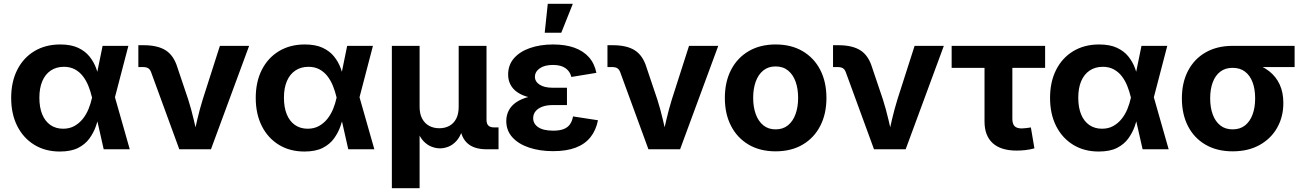

<svg xmlns="http://www.w3.org/2000/svg" viewBox="-20 -783 6829 1007"><path d="M293.9 11.7Q217.3 11.7 159.7 -23.7Q102.1 -59.1 70.3 -122.3Q38.6 -185.5 38.6 -269.5Q38.6 -354 70.6 -417Q102.5 -480 160.6 -514.9Q218.8 -549.8 295.9 -549.8Q352.5 -549.8 389.9 -532.2Q427.2 -514.6 449.7 -486.3Q472.2 -458 484.4 -424.8Q496.6 -391.6 502.4 -360.4H547.9L582.5 -274.4L660.6 0H523.9L462.4 -272.5Q455.1 -303.7 443.6 -332.3Q432.1 -360.8 414.8 -383.3Q397.5 -405.8 372.8 -419.2Q348.1 -432.6 315.4 -432.6Q275.4 -432.6 246.3 -413.1Q217.3 -393.6 201.9 -357.4Q186.5 -321.3 186.5 -270.5Q186.5 -219.7 201.4 -183.3Q216.3 -147 244.4 -127.4Q272.5 -107.9 311 -107.9Q344.7 -107.9 370.1 -122.1Q395.5 -136.2 414.1 -159.4Q432.6 -182.6 444.3 -211.4Q456.1 -240.2 462.4 -269.5L518.1 -542.5H653.3L582 -269.5L547.4 -187.5H502Q495.1 -156.2 483.2 -121.8Q471.2 -87.4 449.2 -56.9Q427.2 -26.4 389.9 -7.3Q352.5 11.7 293.9 11.7Z M920.4 0 772.5 -404.3Q767.1 -418.9 757.3 -425Q747.6 -431.2 731 -431.2H705.6V-545.9H732.9Q807.1 -545.9 849.1 -519Q891.1 -492.2 910.2 -430.2L966.8 -262.2Q983.4 -210 995.8 -156.7Q1008.3 -103.5 1021.5 -46.9H989.7Q1002.4 -103.5 1014.9 -156.7Q1027.3 -210 1043.5 -262.2L1133.3 -542.5H1286.6L1086.4 0Z M1576.7 11.7Q1500 11.7 1442.4 -23.7Q1384.8 -59.1 1353 -122.3Q1321.3 -185.5 1321.3 -269.5Q1321.3 -354 1353.3 -417Q1385.3 -480 1443.4 -514.9Q1501.5 -549.8 1578.6 -549.8Q1635.3 -549.8 1672.6 -532.2Q1710 -514.6 1732.4 -486.3Q1754.9 -458 1767.1 -424.8Q1779.3 -391.6 1785.2 -360.4H1830.6L1865.2 -274.4L1943.4 0H1806.6L1745.1 -272.5Q1737.8 -303.7 1726.3 -332.3Q1714.8 -360.8 1697.5 -383.3Q1680.2 -405.8 1655.5 -419.2Q1630.9 -432.6 1598.1 -432.6Q1558.1 -432.6 1529.1 -413.1Q1500 -393.6 1484.6 -357.4Q1469.2 -321.3 1469.2 -270.5Q1469.2 -219.7 1484.1 -183.3Q1499 -147 1527.1 -127.4Q1555.2 -107.9 1593.8 -107.9Q1627.4 -107.9 1652.8 -122.1Q1678.2 -136.2 1696.8 -159.4Q1715.3 -182.6 1727.1 -211.4Q1738.8 -240.2 1745.1 -269.5L1800.8 -542.5H1936L1864.7 -269.5L1830.1 -187.5H1784.7Q1777.8 -156.2 1765.9 -121.8Q1753.9 -87.4 1731.9 -56.9Q1710 -26.4 1672.6 -7.3Q1635.3 11.7 1576.7 11.7Z M2035.2 204.1V-542.5H2180.7V-223.1Q2180.7 -185.5 2194.3 -160.4Q2208 -135.3 2231.2 -122.8Q2254.4 -110.4 2284.2 -110.4Q2314 -110.4 2336.9 -123Q2359.9 -135.7 2372.8 -160.6Q2385.7 -185.5 2385.7 -223.1V-542.5H2531.7V-154.3Q2531.7 -133.8 2541.5 -124.3Q2551.3 -114.7 2572.8 -114.7H2594.7V0H2532.7Q2461.9 0 2427 -35.9Q2392.1 -71.8 2392.1 -139.6V-189H2416Q2416 -134.3 2404.1 -98.6Q2392.1 -63 2372.8 -42.5Q2353.5 -22 2331.1 -13.4Q2308.6 -4.9 2288.1 -4.9Q2266.6 -4.9 2243.9 -13.4Q2221.2 -22 2201.4 -42.5Q2181.6 -63 2169.4 -98.6Q2157.2 -134.3 2157.2 -189H2180.7V204.1Z M2880.9 9.8Q2811 9.8 2755.4 -8.8Q2699.7 -27.3 2667.5 -62.7Q2635.3 -98.1 2635.3 -148.4Q2635.3 -178.2 2648.2 -203.4Q2661.1 -228.5 2687.7 -246.8Q2714.4 -265.1 2755.1 -275.4Q2795.9 -285.6 2851.1 -285.6H2953.6V-231.9H2878.9Q2846.2 -231.9 2823.5 -223.1Q2800.8 -214.4 2788.6 -199Q2776.4 -183.6 2776.4 -163.1Q2776.4 -133.8 2803 -115.7Q2829.6 -97.7 2881.8 -97.7Q2915 -97.7 2936.3 -106Q2957.5 -114.3 2969.2 -130.9Q2981 -147.5 2985.4 -172.4L3116.2 -152.3Q3106 -100.1 3077.1 -63.7Q3048.3 -27.3 2999.8 -8.8Q2951.2 9.8 2880.9 9.8ZM2852.1 -262.7Q2798.8 -262.7 2759.8 -271.7Q2720.7 -280.8 2695.3 -297.9Q2669.9 -314.9 2657.5 -338.9Q2645 -362.8 2645 -391.6Q2645 -442.4 2675.8 -477.5Q2706.5 -512.7 2760 -531.2Q2813.5 -549.8 2880.9 -549.8Q2944.8 -549.8 2991.9 -533Q3039.1 -516.1 3068.6 -483.2Q3098.1 -450.2 3107.9 -400.9L2976.6 -379.4Q2969.7 -408.7 2945.8 -425.5Q2921.9 -442.4 2880.4 -442.4Q2835.9 -442.4 2810.8 -424.6Q2785.6 -406.7 2785.6 -379.9Q2785.6 -355 2810.3 -338.9Q2835 -322.8 2879.4 -322.8H2953.6V-262.7ZM2836.9 -611.3 2853 -763.2H2984.4L2923.8 -611.3Z M3380.9 0 3232.9 -404.3Q3227.5 -418.9 3217.8 -425Q3208 -431.2 3191.4 -431.2H3166V-545.9H3193.4Q3267.6 -545.9 3309.6 -519Q3351.6 -492.2 3370.6 -430.2L3427.2 -262.2Q3443.8 -210 3456.3 -156.7Q3468.8 -103.5 3481.9 -46.9H3450.2Q3462.9 -103.5 3475.3 -156.7Q3487.8 -210 3503.9 -262.2L3593.8 -542.5H3747.1L3546.9 0Z M4047.9 10.7Q3966.3 10.7 3906.5 -24.4Q3846.7 -59.6 3814.2 -122.6Q3781.7 -185.5 3781.7 -269Q3781.7 -353.5 3814.2 -416.5Q3846.7 -479.5 3906.5 -514.6Q3966.3 -549.8 4047.9 -549.8Q4129.9 -549.8 4189.7 -514.6Q4249.5 -479.5 4282 -416.5Q4314.5 -353.5 4314.5 -269Q4314.5 -185.5 4282 -122.6Q4249.5 -59.6 4189.7 -24.4Q4129.9 10.7 4047.9 10.7ZM4047.9 -104.5Q4086.9 -104.5 4113 -126Q4139.2 -147.5 4152.6 -184.8Q4166 -222.2 4166 -269.5Q4166 -317.9 4152.6 -355Q4139.2 -392.1 4113 -413.3Q4086.9 -434.6 4047.9 -434.6Q4009.3 -434.6 3983.2 -413.3Q3957 -392.1 3943.6 -355Q3930.2 -317.9 3930.2 -269.5Q3930.2 -222.2 3943.6 -184.8Q3957 -147.5 3983.2 -126Q4009.3 -104.5 4047.9 -104.5Z M4564 0 4416 -404.3Q4410.6 -418.9 4400.9 -425Q4391.1 -431.2 4374.5 -431.2H4349.1V-545.9H4376.5Q4450.7 -545.9 4492.7 -519Q4534.7 -492.2 4553.7 -430.2L4610.4 -262.2Q4627 -210 4639.4 -156.7Q4651.9 -103.5 4665 -46.9H4633.3Q4646 -103.5 4658.4 -156.7Q4670.9 -210 4687 -262.2L4776.9 -542.5H4930.2L4730 0Z M5312 6.8Q5229.5 6.8 5186.5 -32.2Q5143.6 -71.3 5143.6 -146V-427.2H4971.2V-542.5H5461.4V-427.2H5289.6V-159.7Q5289.6 -133.8 5301 -121.6Q5312.5 -109.4 5338.9 -109.4Q5348.6 -109.4 5363.5 -111.3Q5378.4 -113.3 5386.7 -114.7L5405.3 -4.9Q5381.8 1.5 5358.2 4.2Q5334.5 6.8 5312 6.8Z M5742.7 11.7Q5666 11.7 5608.4 -23.7Q5550.8 -59.1 5519 -122.3Q5487.3 -185.5 5487.3 -269.5Q5487.3 -354 5519.3 -417Q5551.3 -480 5609.4 -514.9Q5667.5 -549.8 5744.6 -549.8Q5801.3 -549.8 5838.6 -532.2Q5876 -514.6 5898.4 -486.3Q5920.9 -458 5933.1 -424.8Q5945.3 -391.6 5951.2 -360.4H5996.6L6031.2 -274.4L6109.4 0H5972.7L5911.1 -272.5Q5903.8 -303.7 5892.3 -332.3Q5880.9 -360.8 5863.5 -383.3Q5846.2 -405.8 5821.5 -419.2Q5796.9 -432.6 5764.2 -432.6Q5724.1 -432.6 5695.1 -413.1Q5666 -393.6 5650.6 -357.4Q5635.3 -321.3 5635.3 -270.5Q5635.3 -219.7 5650.1 -183.3Q5665 -147 5693.1 -127.4Q5721.2 -107.9 5759.8 -107.9Q5793.5 -107.9 5818.8 -122.1Q5844.2 -136.2 5862.8 -159.4Q5881.3 -182.6 5893.1 -211.4Q5904.8 -240.2 5911.1 -269.5L5966.8 -542.5H6102.1L6030.8 -269.5L5996.1 -187.5H5950.7Q5943.8 -156.2 5931.9 -121.8Q5919.9 -87.4 5897.9 -56.9Q5876 -26.4 5838.6 -7.3Q5801.3 11.7 5742.7 11.7Z M6444.8 10.7Q6363.3 10.7 6303.2 -23.9Q6243.2 -58.6 6210.9 -121.1Q6178.7 -183.6 6178.7 -267.1Q6178.7 -350.1 6211.2 -412.1Q6243.7 -474.1 6303.5 -508.3Q6363.3 -542.5 6444.8 -542.5H6770V-431.2H6534.7L6444.8 -427.2Q6406.2 -427.2 6380.1 -407.2Q6354 -387.2 6340.6 -351.3Q6327.1 -315.4 6327.1 -267.1Q6327.1 -219.2 6340.6 -182.6Q6354 -146 6380.1 -125.2Q6406.2 -104.5 6444.8 -104.5Q6483.9 -104.5 6510 -125.2Q6536.1 -146 6549.6 -182.6Q6563 -219.2 6563 -267.1Q6563 -315.4 6549.6 -351.3Q6536.1 -387.2 6510 -407.2Q6483.9 -427.2 6444.8 -427.2V-464.4Q6503.9 -464.4 6552.7 -450.7Q6601.6 -437 6637 -409.2Q6672.4 -381.3 6691.7 -339.8Q6710.9 -298.3 6710.9 -242.7Q6710.9 -170.9 6678.7 -113.5Q6646.5 -56.2 6586.7 -22.7Q6526.9 10.7 6444.8 10.7Z"/></svg>

Font: Inter 16pt
Style: Bold
Weight: 700
Version: Version 4.001;git-66647c0bb